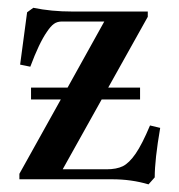

<svg xmlns="http://www.w3.org/2000/svg" viewBox="-20 -465 463 498"><path d="M60.5 -207V-237.8H155.3L250.5 -409.2H140.6Q128.4 -409.2 119.9 -403.1Q111.3 -397 101.6 -382.3Q81.5 -353.5 58.6 -292L32.2 -297.4L50.3 -433.1L66.4 -444.8Q112.8 -435.1 167.5 -435.1H363.3V-421.4L260.7 -237.8H343.3V-207H243.7L142.6 -25.9H256.3Q282.2 -25.9 298.6 -33.9Q314.9 -42 331.8 -66.4Q348.6 -90.8 369.1 -139.6L395.5 -133.3Q381.3 -50.8 381.3 -4.9L365.2 13.2Q320.8 0 271 0H30.3V-14.2L137.7 -207Z"/></svg>

Font: Elstob Medium
Style: Regular
Weight: 500
Designer: Peter S. Baker
Version: Version 1.015